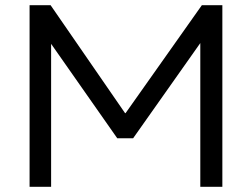

<svg xmlns="http://www.w3.org/2000/svg" viewBox="-20 -720 971 740"><path d="M94 0V-700H175L462 -284H464L758 -700H837V0H752V-554L493 -187H432L177 -551V0Z"/></svg>

Font: REM Light
Style: Regular
Weight: 300
Designer: Octavio Pardo
Foundry: Ashler Design
Version: Version 1.005;gftools[0.9.28]